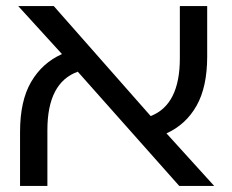

<svg xmlns="http://www.w3.org/2000/svg" viewBox="-20 -612 765 632"><path d="M46 0V-178Q46 -280 82.5 -342.5Q119 -405 184 -434L40 -592H157L476 -230Q572 -267 572 -420V-592H662V-426Q662 -326 627 -264Q592 -202 528 -173L685 0H570L236 -376Q136 -340 136 -184V0Z"/></svg>

Font: Go Noto Kurrent-Regular
Style: Regular
Weight: 400
Designer: Monotype Design Team
Foundry: Monotype Imaging Inc.
Version: Version 2.012; ttfautohint (v1.8.4.7-5d5b)